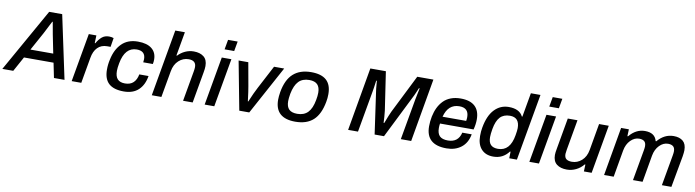

<svg xmlns="http://www.w3.org/2000/svg" viewBox="-66 -1379 7418 2048"><g transform="rotate(10 3643.0 -355.5)"><path d="M-35.2 0 351.1 -686H492.2L638.2 0H523.9L491.2 -160.2H170.9L83 0ZM224.1 -254.9H471.2L431.2 -454.1Q410.6 -563 407.2 -587.9H401.9Q377.4 -537.6 332 -451.2Z M715.8 0 808.6 -525.9H890.6L887.7 -441.9H894Q918 -484.9 949 -511.5Q980 -538.1 1026.9 -538.1Q1054.7 -538.1 1076.7 -529.8L1061 -432.1H1024.9Q960.9 -432.1 920.9 -392.1Q880.9 -352.1 868.7 -277.8L819.8 0Z M1280.8 12.2Q1171.9 12.2 1118.4 -36.6Q1064.9 -85.4 1064.9 -187Q1064.9 -244.1 1077.6 -297.9Q1100.6 -409.2 1165.8 -473.6Q1231 -538.1 1339.8 -538.1Q1438.5 -538.1 1490.2 -496.3Q1542 -454.6 1542 -378.9Q1542 -353.5 1536.6 -330.1H1432.6Q1435.5 -348.6 1435.5 -365.2Q1435.5 -453.1 1341.8 -453.1Q1214.4 -453.1 1181.6 -275.9Q1171.9 -224.6 1171.9 -191.9Q1171.9 -131.3 1198.5 -102.8Q1225.1 -74.2 1278.8 -74.2Q1336.9 -74.2 1370.1 -106.2Q1403.3 -138.2 1413.6 -195.8H1513.7Q1498 -97.7 1439.5 -42.7Q1380.9 12.2 1280.8 12.2Z M1583.5 0 1710.4 -723.1H1814.5L1768.6 -462.9H1775.4Q1808.6 -498 1852.3 -518.1Q1896 -538.1 1944.3 -538.1Q2012.2 -538.1 2052.7 -506.1Q2093.3 -474.1 2093.3 -405.8Q2093.3 -376.5 2085.4 -335L2026.4 0H1922.4L1980.5 -329.1Q1985.4 -357.4 1985.4 -376Q1985.4 -446.8 1905.3 -446.8Q1845.2 -446.8 1798.3 -404.5Q1751.5 -362.3 1738.3 -287.1L1687.5 0Z M2263.2 -617.2 2282.2 -723.1H2386.2L2367.2 -617.2ZM2156.2 0 2249 -525.9H2353L2260.3 0Z M2531.2 0 2431.2 -525.9H2536.1L2581.1 -274.9Q2590.3 -226.6 2604 -113.8H2608.9Q2650.9 -214.8 2683.1 -274.9L2814.9 -525.9H2924.8L2639.2 0Z M3138.7 12.2Q2918.9 12.2 2918.9 -187Q2918.9 -221.7 2926.8 -271Q2950.7 -408.2 3022.9 -473.1Q3095.2 -538.1 3216.8 -538.1Q3327.1 -538.1 3381.8 -488.8Q3436.5 -439.5 3436.5 -337.9Q3436.5 -294.4 3428.7 -254.9Q3403.8 -117.2 3333 -52.5Q3262.2 12.2 3138.7 12.2ZM3144.5 -74.2Q3217.8 -74.2 3260 -117.9Q3302.2 -161.6 3318.8 -253.9Q3327.6 -298.8 3327.6 -334Q3327.6 -393.6 3299.1 -422.9Q3270.5 -452.1 3210.9 -452.1Q3137.2 -452.1 3095.5 -408.4Q3053.7 -364.7 3035.6 -272Q3026.9 -219.2 3026.9 -190.9Q3026.9 -130.9 3055.7 -102.5Q3084.5 -74.2 3144.5 -74.2Z M3710 0 3829.6 -686H3998L4060.1 -270Q4067.9 -201.2 4069.8 -139.2H4076.7Q4112.8 -233.9 4130.9 -272L4337.9 -686H4512.7L4393.1 0H4280.8L4359.9 -446.8Q4363.8 -468.8 4373.8 -515.6Q4383.8 -562.5 4384.8 -568.8H4377Q4372.1 -559.1 4359.6 -528.3Q4347.2 -497.6 4341.8 -487.8L4098.6 0H3997.1L3928.7 -481Q3927.2 -490.2 3920.9 -568.8H3914.1Q3902.8 -481.9 3896 -446.8L3816.9 0Z M4776.4 12.2Q4553.7 12.2 4553.7 -187Q4553.7 -241.2 4564.5 -294.9Q4575.7 -348.6 4596.2 -391.4Q4616.7 -434.1 4648.9 -467.8Q4681.2 -501.5 4728.5 -519.8Q4775.9 -538.1 4835.4 -538.1Q4938.5 -538.1 4990.5 -489.7Q5042.5 -441.4 5042.5 -347.2Q5042.5 -295.9 5027.3 -236.8H4663.6Q4659.7 -212.9 4659.7 -188Q4659.7 -128.4 4687.7 -100.8Q4715.8 -73.2 4776.4 -73.2Q4889.2 -73.2 4914.6 -182.1H5016.6Q4999 -86.4 4934.8 -37.1Q4870.6 12.2 4776.4 12.2ZM4677.7 -313H4933.6Q4937.5 -333 4937.5 -355Q4937.5 -454.1 4836.4 -454.1Q4714.4 -454.1 4677.7 -313Z M5283.2 12.2Q5200.2 12.2 5153.8 -38.6Q5107.4 -89.4 5107.4 -180.2Q5107.4 -233.9 5115.2 -272.9Q5138.7 -405.3 5202.4 -471.7Q5266.1 -538.1 5356.4 -538.1Q5473.1 -538.1 5510.3 -461.9H5516.1L5562 -723.1H5666L5538.1 0H5455.1L5457 -71.8H5450.2Q5387.2 12.2 5283.2 12.2ZM5318.4 -78.1Q5449.7 -78.1 5479 -253.9Q5488.3 -305.7 5488.3 -332Q5488.3 -448.2 5385.3 -448.2Q5316.9 -448.2 5278.3 -407Q5239.7 -365.7 5224.1 -276.9Q5214.4 -220.7 5214.4 -187Q5214.4 -130.9 5240.2 -104.5Q5266.1 -78.1 5318.4 -78.1Z M5779.8 -617.2 5798.8 -723.1H5902.8L5883.8 -617.2ZM5672.9 0 5765.6 -525.9H5869.6L5776.9 0Z M6079.6 12.2Q6011.2 12.2 5970 -19.8Q5928.7 -51.8 5928.7 -120.1Q5928.7 -144.5 5937.5 -190.9L5996.6 -525.9H6101.6L6043.5 -195.8Q6037.6 -161.6 6037.6 -149.9Q6037.6 -110.8 6058.6 -95Q6079.6 -79.1 6118.7 -79.1Q6178.2 -79.1 6224.9 -120.4Q6271.5 -161.6 6284.7 -235.8L6335.4 -525.9H6440.4L6347.7 0H6263.7L6266.6 -75.2H6259.8Q6226.1 -33.7 6178.7 -10.7Q6131.3 12.2 6079.6 12.2Z M6482.4 0 6574.2 -525.9H6658.2L6655.3 -451.2H6662.6Q6734.9 -538.1 6831.5 -538.1Q6939.9 -538.1 6961.4 -451.2H6968.3Q7042 -538.1 7142.6 -538.1Q7207 -538.1 7243.7 -506.8Q7280.3 -475.6 7280.3 -408.2Q7280.3 -385.3 7273.4 -341.8L7211.4 0H7108.4L7167.5 -333Q7172.4 -361.3 7172.4 -377Q7172.4 -415 7152.8 -430.9Q7133.3 -446.8 7097.7 -446.8Q7046.4 -446.8 7004.6 -404.3Q6962.9 -361.8 6950.2 -292L6899.4 0H6795.4L6854.5 -333Q6859.4 -361.3 6859.4 -377Q6859.4 -415 6839.8 -430.9Q6820.3 -446.8 6784.7 -446.8Q6733.9 -446.8 6691.9 -404.5Q6649.9 -362.3 6637.2 -292L6586.4 0Z"/></g></svg>

Font: Archivo Medium
Style: Italic
Weight: 500
Italic angle: -10°
Designer: Hector Gatti
Foundry: Omnibus-Type
Version: Version 2.001